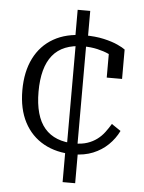

<svg xmlns="http://www.w3.org/2000/svg" viewBox="-56 -708 672 898"><g transform="rotate(5 280.0 -258.5)"><path d="M312 -39Q346 -39 371.5 -47.5Q397 -56 417 -71Q437 -86 451.5 -105.5Q466 -125 478 -145L521 -116Q503 -79 473 -50Q443 -21 402.5 -4.5Q362 12 311 12Q231 12 171.5 -21Q112 -54 79.5 -116Q47 -178 47 -266Q47 -353 78.5 -416Q110 -479 169.5 -513Q229 -547 313 -547Q366 -547 405.5 -538Q445 -529 471 -517Q497 -505 507 -497V-359H435V-482Q445 -482 452 -479Q459 -476 463.5 -470.5Q468 -465 469.5 -459.5Q471 -454 470 -448Q456 -460 433 -470.5Q410 -481 379.5 -488Q349 -495 313 -495Q265 -495 229 -480.5Q193 -466 169.5 -437Q146 -408 134.5 -365Q123 -322 123 -266Q123 -209 135 -166Q147 -123 171 -95Q195 -67 230.5 -53Q266 -39 312 -39ZM272 -663H331V-526L326 -511V-27L331 -15V146H272V-9L277 -24V-510L272 -521Z"/></g></svg>

Font: Roboto Serif SemiCondensed Light
Style: Regular
Weight: 300
Width: 4
Designer: Greg Gazdowicz
Foundry: Commercial Type
Version: Version 1.007